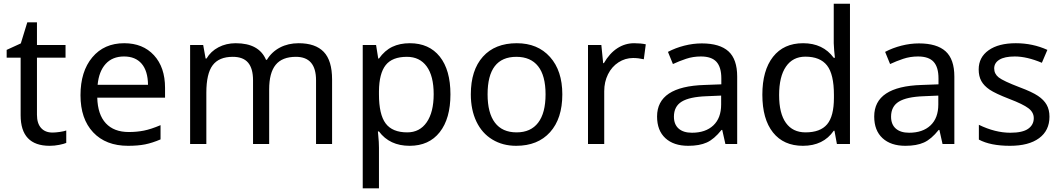

<svg xmlns="http://www.w3.org/2000/svg" viewBox="-20 -780 5749 1040"><path d="M264.2 -62Q281.2 -62 304.2 -65.4Q327.1 -68.8 338.9 -73.2V-5.9Q326.7 -0.5 301 4.6Q275.4 9.8 249 9.8Q91.8 9.8 91.8 -155.8V-467.8H16.1V-509.8L92.8 -544.9L127.9 -659.2H180.2V-536.1H335V-467.8H180.2V-158.2Q180.2 -111.8 202.4 -86.9Q224.6 -62 264.2 -62Z M673.8 9.8Q553.2 9.8 484.6 -63.2Q416 -136.2 416 -264.2Q416 -393.1 480 -469.5Q543.9 -545.9 652.8 -545.9Q753.9 -545.9 814 -480.7Q874 -415.5 874 -304.2V-251H506.8Q509.3 -159.7 553.2 -112.3Q597.2 -64.9 677.7 -64.9Q720.7 -64.9 759.3 -72.5Q797.9 -80.1 849.6 -102.1V-24.9Q805.2 -5.9 766.1 2Q727.1 9.8 673.8 9.8ZM651.9 -474.1Q588.9 -474.1 552.2 -433.6Q515.6 -393.1 508.8 -320.8H781.7Q780.8 -396 747.1 -435.1Q713.4 -474.1 651.9 -474.1Z M1691.9 0V-345.2Q1691.9 -472.2 1583 -472.2Q1508.3 -472.2 1473.1 -428.7Q1438 -385.3 1438 -295.9V0H1350.6V-345.2Q1350.6 -408.7 1324 -440.4Q1297.4 -472.2 1240.7 -472.2Q1166.5 -472.2 1132.1 -426.8Q1097.7 -381.3 1097.7 -277.8V0H1009.8V-536.1H1080.6L1093.8 -462.9H1098.6Q1121.6 -502 1163.3 -523.9Q1205.1 -545.9 1256.8 -545.9Q1382.8 -545.9 1420.9 -456.1H1425.8Q1451.7 -499 1496.3 -522.5Q1541 -545.9 1597.7 -545.9Q1688.5 -545.9 1733.6 -499Q1778.8 -452.1 1778.8 -349.1V0Z M2198.7 9.8Q2090.8 9.8 2032.7 -67.9H2026.9L2028.8 -47.9Q2032.7 -9.8 2032.7 20V240.2H1944.8V-536.1H2017.1L2028.8 -462.9H2032.7Q2064 -506.8 2105 -526.4Q2146 -545.9 2199.7 -545.9Q2304.2 -545.9 2362.1 -473.4Q2419.9 -400.9 2419.9 -269Q2419.9 -137.7 2361.8 -64Q2303.7 9.8 2198.7 9.8ZM2184.1 -472.2Q2104.5 -472.2 2069.1 -427.2Q2033.7 -382.3 2032.7 -286.1V-269Q2032.7 -160.2 2068.8 -111.6Q2105 -63 2186 -63Q2253.4 -63 2291.3 -117.7Q2329.1 -172.4 2329.1 -270Q2329.1 -368.2 2291.3 -420.2Q2253.4 -472.2 2184.1 -472.2Z M3025.9 -269Q3025.9 -137.7 2959.5 -64Q2893.1 9.8 2775.9 9.8Q2703.1 9.8 2647 -24.2Q2590.8 -58.1 2560.5 -121.6Q2530.3 -185.1 2530.3 -269Q2530.3 -399.9 2595.7 -472.9Q2661.1 -545.9 2779.3 -545.9Q2892.6 -545.9 2959.2 -471.4Q3025.9 -397 3025.9 -269ZM2621.1 -269Q2621.1 -168 2660.9 -115.5Q2700.7 -63 2778.3 -63Q2855 -63 2895 -115.5Q2935.1 -168 2935.1 -269Q2935.1 -370.1 2894.8 -421.1Q2854.5 -472.2 2776.9 -472.2Q2621.1 -472.2 2621.1 -269Z M3415 -545.9Q3450.7 -545.9 3478 -540L3467.3 -459Q3437.5 -465.8 3409.2 -465.8Q3366.7 -465.8 3330.3 -442.4Q3293.9 -418.9 3273.4 -377.7Q3252.9 -336.4 3252.9 -286.1V0H3165V-536.1H3237.3L3247.1 -438H3251Q3281.7 -491.2 3323.7 -518.6Q3365.7 -545.9 3415 -545.9Z M3909.2 0 3892.1 -76.2H3888.2Q3848.1 -25.9 3808.3 -8.1Q3768.6 9.8 3708 9.8Q3628.9 9.8 3584 -31.7Q3539.1 -73.2 3539.1 -148.9Q3539.1 -312 3796.4 -319.8L3887.2 -323.2V-355Q3887.2 -416 3860.8 -445.1Q3834.5 -474.1 3776.4 -474.1Q3733.9 -474.1 3696 -461.4Q3658.2 -448.7 3625 -433.1L3598.1 -499Q3638.7 -520.5 3686.5 -532.7Q3734.4 -544.9 3781.2 -544.9Q3878.4 -544.9 3925.8 -502Q3973.1 -459 3973.1 -365.2V0ZM3728 -61Q3801.8 -61 3844 -100.8Q3886.2 -140.6 3886.2 -213.9V-262.2L3807.1 -258.8Q3714.8 -255.4 3672.6 -229.5Q3630.4 -203.6 3630.4 -147.9Q3630.4 -106 3656 -83.5Q3681.6 -61 3728 -61Z M4329.1 9.8Q4224.6 9.8 4167 -62.5Q4109.4 -134.8 4109.4 -267.1Q4109.4 -398.4 4167.2 -472.2Q4225.1 -545.9 4330.1 -545.9Q4438 -545.9 4496.1 -466.8H4502.4Q4501 -476.6 4498.5 -506.1Q4496.1 -535.6 4496.1 -545.9V-759.8H4584V0H4513.2L4500 -71.8H4496.1Q4439.9 9.8 4329.1 9.8ZM4343.3 -63Q4423.3 -63 4460.2 -106.7Q4497.1 -150.4 4497.1 -250V-266.1Q4497.1 -377.9 4459.7 -425.5Q4422.4 -473.1 4342.3 -473.1Q4274.4 -473.1 4237.3 -419.2Q4200.2 -365.2 4200.2 -265.1Q4200.2 -165.5 4237.1 -114.3Q4273.9 -63 4343.3 -63Z M5085.4 0 5068.4 -76.2H5064.5Q5024.4 -25.9 4984.6 -8.1Q4944.8 9.8 4884.3 9.8Q4805.2 9.8 4760.3 -31.7Q4715.3 -73.2 4715.3 -148.9Q4715.3 -312 4972.7 -319.8L5063.5 -323.2V-355Q5063.5 -416 5037.1 -445.1Q5010.7 -474.1 4952.6 -474.1Q4910.2 -474.1 4872.3 -461.4Q4834.5 -448.7 4801.3 -433.1L4774.4 -499Q4814.9 -520.5 4862.8 -532.7Q4910.6 -544.9 4957.5 -544.9Q5054.7 -544.9 5102.1 -502Q5149.4 -459 5149.4 -365.2V0ZM4904.3 -61Q4978 -61 5020.3 -100.8Q5062.5 -140.6 5062.5 -213.9V-262.2L4983.4 -258.8Q4891.1 -255.4 4848.9 -229.5Q4806.6 -203.6 4806.6 -147.9Q4806.6 -106 4832.3 -83.5Q4857.9 -61 4904.3 -61Z M5664.6 -147.9Q5664.6 -72.8 5608.4 -31.5Q5552.2 9.8 5450.7 9.8Q5344.7 9.8 5282.2 -23.9V-104Q5370.6 -61 5452.6 -61Q5519 -61 5549.3 -82.5Q5579.6 -104 5579.6 -140.1Q5579.6 -171.9 5550.5 -193.8Q5521.5 -215.8 5447.3 -244.1Q5371.6 -273.4 5340.8 -294.2Q5310.1 -314.9 5295.7 -340.8Q5281.2 -366.7 5281.2 -403.8Q5281.2 -469.7 5335 -507.8Q5388.7 -545.9 5482.4 -545.9Q5573.7 -545.9 5653.3 -509.8L5623.5 -439.9Q5542 -474.1 5476.6 -474.1Q5421.9 -474.1 5393.6 -456.8Q5365.2 -439.5 5365.2 -409.2Q5365.2 -379.9 5389.6 -360.6Q5414.1 -341.3 5503.4 -307.1Q5570.3 -282.2 5602.3 -260.7Q5634.3 -239.3 5649.4 -212.4Q5664.6 -185.5 5664.6 -147.9Z"/></svg>

Font: Noto Sans Historic
Style: Regular
Weight: 400
Designer: Monotype Design Team
Foundry: Monotype Imaging Inc.
Version: Version 0.71 uh